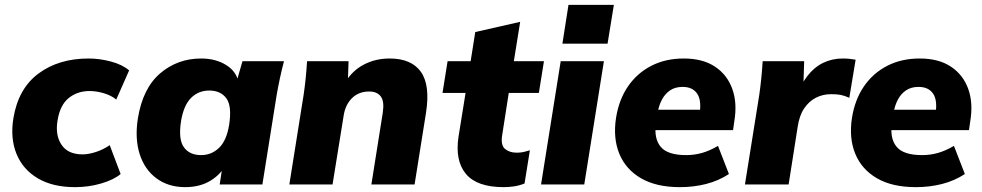

<svg xmlns="http://www.w3.org/2000/svg" viewBox="-20 -760 4046 791"><path d="M289 11Q197 11 135.5 -25.5Q74 -62 48 -126Q22 -190 35 -272Q55 -395 138.5 -457Q222 -519 345 -519Q390 -519 437 -506.5Q484 -494 512 -470L459 -350Q438 -367 407.5 -376Q377 -385 349 -385Q299 -385 263 -356Q227 -327 217 -263Q207 -203 233.5 -163.5Q260 -124 320 -124Q345 -124 375.5 -134Q406 -144 432 -162L477 -43Q448 -19 396.5 -4Q345 11 289 11Z M743 11Q674 11 625 -25Q576 -61 555.5 -125Q535 -189 548 -272Q568 -396 639.5 -457.5Q711 -519 809 -519Q868 -519 911 -492.5Q954 -466 962 -422L953 -418L979 -508H1150Q1141 -474 1133.5 -439Q1126 -404 1120 -370L1061 0H885L899 -91H916Q894 -45 849.5 -17Q805 11 743 11ZM808 -121Q852 -121 883 -151.5Q914 -182 924 -246Q936 -323 912.5 -355Q889 -387 842 -387Q798 -387 767.5 -357Q737 -327 726 -262Q714 -186 737.5 -153.5Q761 -121 808 -121Z M1172 0 1231 -370Q1236 -404 1239.5 -439Q1243 -474 1245 -508H1416L1413 -420L1401 -419Q1431 -469 1479 -494Q1527 -519 1585 -519Q1675 -519 1714 -464Q1753 -409 1735 -295L1688 0H1510L1557 -296Q1564 -343 1548.5 -363Q1533 -383 1501 -383Q1458 -383 1430.5 -356Q1403 -329 1396 -285L1350 0Z M2055 11Q1945 11 1899.5 -43.5Q1854 -98 1869 -197L1898 -377H1803L1824 -508H1919L1938 -628L2123 -670L2097 -508H2221L2200 -377H2076L2049 -204Q2042 -162 2060.5 -146.5Q2079 -131 2108 -131Q2124 -131 2135.5 -133.5Q2147 -136 2163 -141L2141 -4Q2118 5 2096.5 8Q2075 11 2055 11Z M2209 0 2290 -508H2468L2387 0ZM2297 -580 2322 -740H2509L2483 -580Z M2781 11Q2684 11 2621 -25.5Q2558 -62 2531.5 -126.5Q2505 -191 2518 -275Q2530 -350 2567.5 -404.5Q2605 -459 2663.5 -489Q2722 -519 2797 -519Q2875 -519 2925.5 -485.5Q2976 -452 2997 -393.5Q3018 -335 3005 -259L3000 -224H2659L2672 -308H2882L2862 -290Q2871 -347 2852 -374.5Q2833 -402 2792 -402Q2762 -402 2741 -388Q2720 -374 2707 -349.5Q2694 -325 2689 -294L2682 -250Q2674 -188 2702.5 -154.5Q2731 -121 2807 -121Q2841 -121 2872.5 -130Q2904 -139 2938 -159L2983 -43Q2940 -15 2889 -2Q2838 11 2781 11Z M3049 0 3108 -369Q3113 -404 3116.5 -439Q3120 -474 3122 -508H3293L3288 -352H3258Q3277 -409 3305.5 -446Q3334 -483 3371 -501Q3408 -519 3452 -519Q3468 -519 3481 -517.5Q3494 -516 3505 -514L3479 -357Q3459 -366 3443.5 -369Q3428 -372 3404 -372Q3370 -372 3341.5 -357.5Q3313 -343 3293 -313.5Q3273 -284 3266 -236L3229 0Z M3753 11Q3656 11 3593 -25.5Q3530 -62 3503.5 -126.5Q3477 -191 3490 -275Q3502 -350 3539.5 -404.5Q3577 -459 3635.5 -489Q3694 -519 3769 -519Q3847 -519 3897.5 -485.5Q3948 -452 3969 -393.5Q3990 -335 3977 -259L3972 -224H3631L3644 -308H3854L3834 -290Q3843 -347 3824 -374.5Q3805 -402 3764 -402Q3734 -402 3713 -388Q3692 -374 3679 -349.5Q3666 -325 3661 -294L3654 -250Q3646 -188 3674.5 -154.5Q3703 -121 3779 -121Q3813 -121 3844.5 -130Q3876 -139 3910 -159L3955 -43Q3912 -15 3861 -2Q3810 11 3753 11Z"/></svg>

Font: Mulish ExtraLight Black
Style: Italic
Weight: 900
Italic angle: -9°
Version: Version 3.603